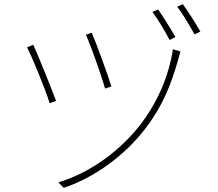

<svg xmlns="http://www.w3.org/2000/svg" viewBox="-20 -860 1040 917"><path d="M418 -704 390 -694C411 -651 468 -488 482 -437L512 -447C498 -495 438 -659 418 -704ZM842 -614 806 -625C786 -495 731 -369 649 -263C550 -136 408 -34 259 11L284 37C425 -9 574 -114 675 -247C758 -355 799 -461 832 -579C834 -588 839 -606 842 -614ZM139 -646 109 -634C128 -600 200 -427 217 -367L248 -378C224 -442 161 -598 139 -646ZM735 -815 708 -803C732 -771 770 -709 790 -669L818 -683C796 -722 757 -784 735 -815ZM853 -840 826 -828C852 -796 886 -737 909 -696L937 -709C914 -750 876 -809 853 -840Z"/></svg>

Font: Noto Sans CJK SC Thin
Style: Regular
Weight: 100
Designer: Ryoko NISHIZUKA 西塚涼子 (kana, bopomofo & ideographs); Paul D. Hunt (Latin, Greek & Cyrillic); Sandoll Communications 산돌커뮤니
Foundry: Adobe
Version: Version 2.004;hotconv 1.0.118;makeotfexe 2.5.65603